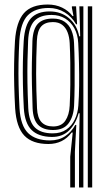

<svg xmlns="http://www.w3.org/2000/svg" viewBox="-20 -628 480 848"><path d="M290.2 200V64.2L301.2 -42.8H296.5Q277.5 -17.2 251.6 -4.6Q225.8 8 193.8 8Q122.8 8 87.5 -29Q52.2 -66 46.8 -150Q44 -201.5 42.8 -250.4Q41.5 -299.2 42.4 -348.2Q43.2 -397.2 46.2 -448.2Q52 -531.5 85.5 -569.8Q119 -608 191 -608Q226 -608 254.1 -594.5Q282.2 -581 300.5 -557H304.5L297.5 -593.8V-600H316L320.5 -520.8H316Q297.2 -554.2 265.5 -573.5Q233.8 -592.8 195.2 -592.8Q135.5 -592.8 103.2 -560.8Q71 -528.8 65.5 -448.8Q62.8 -399 61.9 -351.5Q61 -304 62.1 -254.8Q63.2 -205.5 66.2 -149.8Q70.8 -72.8 104.2 -40.2Q137.8 -7.8 201 -7.8Q239.8 -7.8 267.9 -26.6Q296 -45.5 312.5 -76.2H317L310.8 42.5V200ZM329 200V20.5L331.8 -127.8H327.2Q315.2 -82 285.4 -52.2Q255.5 -22.5 208 -23.2Q149.5 -24.2 119.5 -53.9Q89.5 -83.5 85.2 -150Q82.2 -205.2 81.2 -255.9Q80.2 -306.5 81.1 -354.1Q82 -401.8 84.8 -447.8Q89.5 -518.8 117.5 -548.1Q145.5 -577.5 199.2 -577.5Q249.8 -577.5 284.9 -547.6Q320 -517.8 329.8 -467.5L334.2 -467.8L330.5 -600H348.2V200ZM212.5 -39Q248.8 -39 273.1 -55.9Q297.5 -72.8 310.6 -100.8Q323.8 -128.8 326 -161.5Q329 -201.5 329.5 -249.6Q330 -297.8 328.9 -346.6Q327.8 -395.5 325.5 -437.8Q323.8 -474.8 308.5 -502.8Q293.2 -530.8 267.6 -546.4Q242 -562 208 -562Q156.8 -562 131.9 -535.6Q107 -509.2 104.2 -448.2Q102.2 -404.5 101.4 -359.5Q100.5 -314.5 101.2 -263.5Q102 -212.5 104.8 -150.5Q107.8 -90.5 134.2 -64.8Q160.8 -39 212.5 -39ZM214.5 -53.8Q171.2 -53.8 148.8 -76.1Q126.2 -98.5 124 -150Q122 -206 121 -254.8Q120 -303.5 120.8 -350.4Q121.5 -397.2 123.2 -447.5Q125.8 -500.5 147.5 -523.2Q169.2 -546 213 -546Q245 -546 265.2 -532Q285.5 -518 295.6 -493.5Q305.8 -469 307 -437.8Q309 -394.5 309.6 -345.8Q310.2 -297 309.6 -249.2Q309 -201.5 307.2 -161.5Q305 -113.8 283.2 -83.8Q261.5 -53.8 214.5 -53.8ZM214.8 -69.5Q251.5 -69.5 268.6 -95Q285.8 -120.5 287.8 -161.2Q290 -205.2 290.6 -254.4Q291.2 -303.5 290.5 -351.1Q289.8 -398.8 287.8 -437.5Q286.5 -464 278.5 -485.1Q270.5 -506.2 254.6 -518.4Q238.8 -530.5 213.5 -530.5Q179.5 -530.5 162.1 -511.4Q144.8 -492.2 142.8 -447.8Q139.5 -372.5 139.6 -302.5Q139.8 -232.5 143.5 -149.8Q145.5 -107.5 163.4 -88.5Q181.2 -69.5 214.8 -69.5ZM367.8 200V-600H387.2V200Z"/></svg>

Font: Big Shoulders Inline Text Thin SemiBold
Style: Regular
Weight: 600
Version: Version 2.002